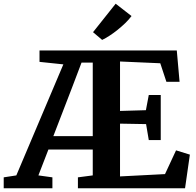

<svg xmlns="http://www.w3.org/2000/svg" viewBox="-62 -1015 1054 1035"><path d="M-42 0V-59L26 -69.5L279.5 -668L151 -681.5V-743H891L906 -574H835L802 -674L585 -683.5V-417L724.5 -421L740 -503H804.5V-260H740L725.5 -346L585 -348.5V-64L827.5 -76.5L887 -204.5L961.5 -181.5L935.5 0H358V-59L438 -69.5V-209H199L145 -69.5L220.5 -59V0ZM225.5 -281H438V-677.5H377.5L325.5 -540.5ZM488.5 -800 439.5 -841.5 561.5 -995 647 -928.5Q632.5 -909 612.8 -890Q593 -871 571.5 -853.8Q550 -836.5 528.8 -822.8Q507.5 -809 489 -800Z"/></svg>

Font: Merriweather Light 18pt
Style: Bold
Weight: 700
Version: Version 2.100